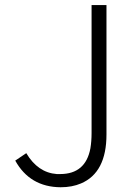

<svg xmlns="http://www.w3.org/2000/svg" viewBox="-20 -749 557 781"><path d="M226.6 12.7Q101.6 11.7 42 -95.7L86.9 -126Q133.8 -46.9 210.9 -41Q217.8 -41 224.6 -41Q328.1 -41 347.7 -145.5Q352.5 -173.8 352.5 -208V-728.5H413.1V-202.1Q413.1 -46.9 309.6 -2.9Q273.4 12.7 226.6 12.7Z"/></svg>

Font: Taipei Sans TC Beta Light
Style: Regular
Weight: 300
Designer: JT Foundry
Foundry: JT Foundry
Version: Version 1.000